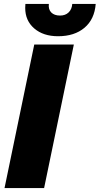

<svg xmlns="http://www.w3.org/2000/svg" viewBox="-20 -955 506 975"><path d="M154 -729H355L204 0H3ZM108 -915Q108 -928 109 -935H228Q225 -907 240.5 -891.5Q256 -876 285 -876Q312 -876 328.5 -892Q345 -908 347 -935H466Q460 -857 409 -814Q358 -771 275 -771Q200 -771 154 -810.5Q108 -850 108 -915Z"/></svg>

Font: Mona Sans Black
Style: Italic
Weight: 900
Italic angle: -11.7°
Designer: Deni Anggara
Foundry: GitHub
Version: Version 2.000